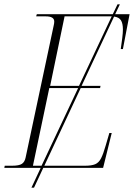

<svg xmlns="http://www.w3.org/2000/svg" viewBox="-32 -780 622 892"><path d="M-12 0 -10 -10H24Q57 -10 70 -19Q83 -28 87 -48L218 -664Q220 -672 220 -680Q220 -704 181 -704H136L139 -714H492L514 -760H525L503 -714H570L539 -552H529Q533 -580 536 -603.5Q539 -627 539 -643Q539 -671 530 -685.5Q521 -700 498 -703L347 -381H435L433 -371H343L174 -10H363Q393 -10 410 -17Q427 -24 437.5 -44.5Q448 -65 459 -104L476 -162H487L447 0H169L126 92H114L157 0ZM201 -381H335L487 -704H483H268ZM121 -10H161L331 -371H197Z"/></svg>

Font: Noto Serif Display SemiCondensed ExtraLight
Style: Italic
Weight: 200
Width: 4
Italic angle: -12°
Designer: Monotype Design Team
Foundry: Monotype Imaging Inc.
Version: Version 2.009